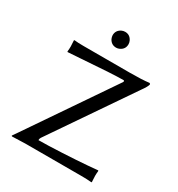

<svg xmlns="http://www.w3.org/2000/svg" viewBox="-195 -960 1011 1090"><g transform="rotate(30 311.0 -415.0)"><path d="M253.9 -780.8Q253.9 -812.5 283.2 -827.6Q294.4 -833 306.2 -833Q337.9 -833 352.5 -803.7Q357.9 -792.5 357.9 -780.8Q357.9 -749 328.6 -734.4Q317.4 -729 306.2 -729Q274.4 -729 259.3 -758.3Q254.4 -769.5 253.9 -780.8ZM187 -54.2Q245.1 -54.2 340.1 -59.1Q435.1 -64 501 -69.3L566.9 -75.2L568.8 -71.8Q566.9 -55.7 566.9 -39.1Q566.9 -26.9 568.8 0L566.9 2.9Q541.5 0 496.1 0H132.8L45.9 2.9L43 -1Q49.8 -9.8 60.5 -25.9Q66.4 -34.7 68.8 -38.1L438 -579.1Q443.8 -589.8 435.1 -590.8Q366.7 -590.8 160.2 -575.2Q116.2 -571.8 80.1 -569.8L78.1 -573.2Q80.1 -589.4 80.1 -606Q80.1 -618.2 78.1 -645L80.1 -647.9Q104.5 -645 141.1 -645H444.8Q523.9 -645 570.8 -650.9Q576.2 -648.9 577.1 -645Q576.2 -631.3 546.9 -590.8L191.9 -71.8Q187 -64 187 -54.2Z"/></g></svg>

Font: Linux Biolinum Capitals O
Style: Small Caps
Weight: 400
Designer: Philipp H. Poll
Foundry: Philipp H. Poll
Version: Version 1.0.4